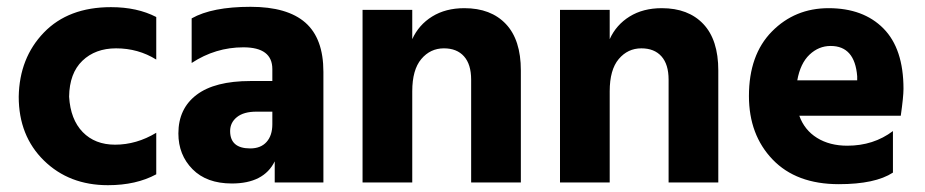

<svg xmlns="http://www.w3.org/2000/svg" viewBox="-20 -536 2718 564"><path d="M439 -24Q380 8 297 8Q183 8 109 -64.5Q35 -137 35 -252Q37 -366 109 -440.5Q181 -515 306 -515Q383 -515 439 -486V-361Q386 -394 321 -394Q260 -394 222 -357.5Q184 -321 183 -252Q187 -185 223 -148Q259 -111 318 -111Q381 -111 439 -146Z M715 -100Q746 -100 763 -119Q780 -138 780 -171V-208H733Q696 -208 676 -192Q656 -176 656 -151Q656 -100 715 -100ZM787 -62Q755 3 661 3Q587 3 545.5 -39Q504 -81 504 -144Q504 -217 557.5 -257.5Q611 -298 716 -298H780V-333Q780 -397 695 -397Q613 -397 543 -351V-482Q603 -516 716 -516Q824 -516 877 -469.5Q930 -423 930 -325V0H787Z M1510 0H1364V-302Q1364 -347 1343 -370.5Q1322 -394 1284 -394Q1244 -394 1217.5 -362.5Q1191 -331 1191 -268V0H1045V-507H1191V-421Q1210 -463 1249.5 -487.5Q1289 -512 1344 -512Q1422 -512 1466 -465.5Q1510 -419 1510 -329Z M2090 0H1944V-302Q1944 -347 1923 -370.5Q1902 -394 1864 -394Q1824 -394 1797.5 -362.5Q1771 -331 1771 -268V0H1625V-507H1771V-421Q1790 -463 1829.5 -487.5Q1869 -512 1924 -512Q2002 -512 2046 -465.5Q2090 -419 2090 -329Z M2603 -29Q2551 5 2444 5Q2319 5 2249.5 -67.5Q2180 -140 2180 -254Q2180 -375 2247.5 -443.5Q2315 -512 2414 -512Q2516 -512 2575 -452.5Q2634 -393 2634 -275Q2634 -252 2626 -196H2328Q2343 -154 2380 -131Q2417 -108 2469 -108Q2546 -108 2603 -151ZM2420 -401Q2385 -401 2358 -375.5Q2331 -350 2322 -300H2498V-312Q2491 -401 2420 -401Z"/></svg>

Font: Hind Guntur
Style: Bold
Weight: 700
Designer: Manushi Parikh, Hitesh Malaviya
Foundry: Indian Type Foundry
Version: Version 1.002;PS 1.0;hotconv 1.0.86;makeotf.lib2.5.63406; tt